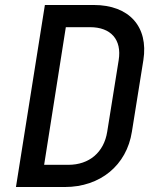

<svg xmlns="http://www.w3.org/2000/svg" viewBox="-20 -750 640 770"><path d="M44 0H240C382 0 488 -87 509 -222L555 -509C576 -643 498 -730 356 -730H160ZM157 -89 244 -641H341C425 -641 469 -591 456 -509L410 -222C397 -139 338 -89 254 -89Z"/></svg>

Font: JetBrains Mono Medium
Style: Italic
Weight: 436
Italic angle: -9°
Monospace: yes
Designer: Philipp Nurullin, Konstantin Bulenkov
Foundry: JetBrains
Version: Version 2.305